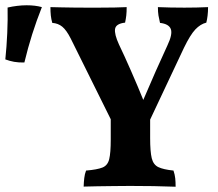

<svg xmlns="http://www.w3.org/2000/svg" viewBox="-174 -705 826 728"><path d="M395.3 -262.4V-181.3Q395.3 -130.4 401.3 -105.3Q407.4 -80.3 426.5 -71.3Q445.6 -62.2 483.8 -58.3Q488.9 -43 490.4 -29.1Q491.9 -15.3 491.9 3Q453.6 1.5 407.9 0.7Q362.1 0 319.4 0Q289.6 0 257.4 0.5Q225.1 1 195.6 1.3Q166.1 1.5 143.2 2.5Q143.7 -14.2 145.5 -29.9Q147.3 -45.6 152.4 -58.3Q194.6 -61.8 214.5 -69.8Q234.4 -77.8 240.1 -101.7Q245.9 -125.5 245.9 -175.6V-262.4ZM361.2 -179.2 282.7 -178.7 94 -559.2Q78 -590.7 62.2 -603.7Q46.5 -616.7 24.2 -618.2Q20.2 -632.3 18.7 -646.2Q17.2 -660.2 17.2 -678Q36.4 -677.5 61.2 -677Q86.1 -676.5 110.8 -676.2Q135.6 -676 154.6 -676Q173.6 -676 202.5 -676Q231.4 -676 260.1 -676.5Q288.7 -677 306.3 -678Q306.3 -659.2 304.8 -646.2Q303.3 -633.3 300.3 -619.2Q265.5 -615.2 262.3 -595.3Q259.2 -575.5 277 -536.6Q297.2 -494.6 322.4 -437.1Q347.7 -379.7 372.4 -318.6H366Q392.8 -381.7 416.8 -435.7Q440.9 -489.7 460.7 -532.6Q481 -575.2 473.7 -594.7Q466.4 -614.3 432.7 -618.2Q429.2 -632.3 426.9 -646Q424.7 -659.7 424.7 -678Q447.4 -677 473.2 -676.5Q499.1 -676 525.3 -676Q548.3 -676 571.3 -676.5Q594.3 -677 614.9 -678Q614.9 -660.2 613.1 -645.9Q611.4 -631.7 608.3 -619.2Q586 -613.7 566.7 -593.4Q547.4 -573.1 523.5 -523.7ZM-81.6 -468Q-103.5 -467.6 -120.5 -470.6Q-137.6 -473.7 -153.8 -479.8Q-148.8 -527.6 -146.5 -579.8Q-144.2 -632 -145.2 -676.4Q-127.5 -680.5 -109.2 -682.7Q-90.9 -685 -73.2 -685Q-39.9 -685 -15.2 -678Q-35.9 -625.8 -52 -574.9Q-68.1 -523.9 -81.6 -468Z"/></svg>

Font: Vollkorn
Style: Regular
Weight: 400
Designer: Friedrich Althausen
Foundry: Friedrich Althausen
Version: Version 5.001